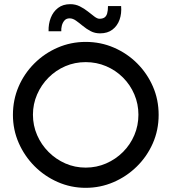

<svg xmlns="http://www.w3.org/2000/svg" viewBox="-20 -892 823 921"><path d="M391 9Q320 9 256.5 -19Q193 -47 145 -95.5Q97 -144 69.5 -207Q42 -270 42 -341Q42 -413 69 -476Q96 -539 144.5 -587.5Q193 -636 256.5 -663.5Q320 -691 391 -691Q463 -691 526.5 -663.5Q590 -636 638 -588Q686 -540 713.5 -477Q741 -414 741 -341Q741 -268 713 -204.5Q685 -141 636 -93Q587 -45 524 -18Q461 9 391 9ZM391 -88Q443 -88 489 -108Q535 -128 570 -163Q605 -198 624.5 -244Q644 -290 644 -342Q644 -393 624.5 -439Q605 -485 570 -520Q535 -555 489 -574.5Q443 -594 391 -594Q339 -594 293.5 -574.5Q248 -555 213 -520Q178 -485 158 -439Q138 -393 138 -342Q138 -290 158 -244Q178 -198 213 -163Q248 -128 293.5 -108Q339 -88 391 -88ZM460 -732Q435 -732 415 -742.5Q395 -753 377.5 -767.5Q360 -782 344.5 -793Q329 -804 314 -804Q298 -804 289 -793.5Q280 -783 276.5 -768.5Q273 -754 274 -742H213Q212 -777 223.5 -806.5Q235 -836 258.5 -854Q282 -872 317 -872Q342 -872 363 -861.5Q384 -851 401.5 -837Q419 -823 433 -812.5Q447 -802 457 -802Q472 -802 481 -808Q490 -814 494 -827.5Q498 -841 498 -863H561Q564 -827 553.5 -797.5Q543 -768 519.5 -750Q496 -732 460 -732Z"/></svg>

Font: Teachers Medium
Style: Regular
Weight: 500
Designer: Alfredo Marco Pradil, Chank Diesel
Version: Version 1.001